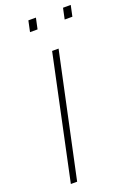

<svg xmlns="http://www.w3.org/2000/svg" viewBox="-165 -943 697 1005"><g transform="rotate(-20 183.5 -440.5)"><path d="M47 0 193 -688H229L82 0ZM118 -820 131 -881H173L160 -820ZM311 -820 324 -881H367L354 -820Z"/></g></svg>

Font: Saira Semi Condensed Thin
Style: Italic
Weight: 100
Width: 4
Italic angle: -12°
Designer: Hector Gatti with collaboration of the Omnibus-Type team
Foundry: Omnibus-Type
Version: Version 1.001; ttfautohint (v1.8)